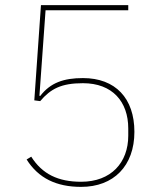

<svg xmlns="http://www.w3.org/2000/svg" viewBox="-20 -718 640 750"><path d="M481 -698H140L114 -326L137 -323C178 -371 219 -393 304 -393C419 -393 481 -321 481 -216V-188C481 -83 414 -8 297 -8C207 -8 145 -38 102 -106L84 -95C130 -22 200 12 297 12C424 12 505 -70 505 -203C505 -334 431 -413 304 -413C229 -413 177 -395 137 -343L134 -344L158 -678H481Z"/></svg>

Font: IBM Plex Thai Looped Thin
Style: Regular
Weight: 100
Designer: Mike Abbink, Paul van der Laan, Pieter van Rosmalen, Ben Mitchell, Mark Frömberg
Foundry: Bold Monday
Version: Version 1.0